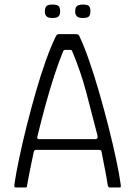

<svg xmlns="http://www.w3.org/2000/svg" viewBox="-20 -823 594 843"><path d="M49 0Q44 0 43.5 -2.5Q43 -5 43 -12Q50 -60 64 -127Q78 -194 97 -269.5Q116 -345 137.5 -420Q159 -495 182 -559Q205 -623 226 -665Q228 -669 231 -671Q234 -673 237 -673H316Q320 -672 323 -671Q326 -670 328 -665Q348 -624 370.5 -559.5Q393 -495 415 -419Q437 -343 456.5 -266Q476 -189 490 -123Q504 -57 510 -13Q511 -5 510.5 -2.5Q510 0 505 0H461Q458 0 456.5 -2Q455 -4 453 -10Q449 -38 441.5 -76Q434 -114 426 -156Q425 -162 422 -163.5Q419 -165 413 -165H139Q134 -165 132 -163Q130 -161 128 -155Q119 -114 111.5 -76Q104 -38 99 -10Q99 -4 97.5 -2Q96 0 92 0ZM151 -212H400Q404 -212 407 -215.5Q410 -219 408 -228Q384 -322 359 -416.5Q334 -511 297 -598Q295 -604 288 -604H266Q259 -604 257 -597Q239 -554 218.5 -491.5Q198 -429 179 -359Q160 -289 144 -223Q143 -220 144 -216Q145 -212 151 -212ZM244 -773Q244 -759 237.5 -751.5Q231 -744 210 -744Q191 -744 184 -751.5Q177 -759 177 -773Q177 -789 184 -796Q191 -803 210 -803Q231 -803 237.5 -796Q244 -789 244 -773ZM377 -773Q377 -759 371 -751.5Q365 -744 344 -744Q325 -744 317.5 -751.5Q310 -759 310 -773Q310 -789 317.5 -796Q325 -803 344 -803Q365 -803 371 -796Q377 -789 377 -773Z"/></svg>

Font: Glory Light
Style: Regular
Weight: 300
Version: Version 1.011